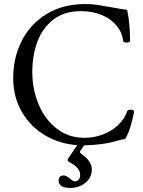

<svg xmlns="http://www.w3.org/2000/svg" viewBox="-20 -696 696 937"><path d="M634.3 -149.4Q616.2 -56.6 590.3 -17.6Q571.3 -14.6 552.7 -9.3Q483.9 11.7 391.1 13.2L372.6 39.1Q370.1 43 370.1 46.4Q370.1 49.8 375.5 53.7Q428.2 89.8 428.2 130.9Q428.2 158.2 413.3 178.7Q398.4 199.2 374.5 210.2Q350.6 221.2 324.2 221.2Q266.1 221.2 266.1 186Q266.1 160.2 291 160.2Q302.2 160.2 319.8 174.8Q336.9 189 343.8 189Q371.1 189 371.1 156.2Q371.1 122.6 319.3 95.7Q310.1 90.8 310.1 86.4Q310.1 81.5 312.5 77.6L356.9 12.2Q272.5 6.8 200.9 -34.9Q129.4 -76.7 86.9 -149.4Q44.4 -222.2 44.4 -315.9Q44.4 -413.6 85.7 -495.8Q127 -578.1 206.8 -627.2Q286.6 -676.3 396.5 -676.3Q425.3 -676.3 452.9 -672.4Q480.5 -668.5 523.9 -660.6Q574.7 -650.9 600.6 -647.9Q614.7 -581.5 614.7 -496.1Q614.7 -492.2 609.9 -490.2Q605 -488.3 598.1 -488.3Q591.3 -488.3 586.4 -490.2Q581.5 -492.2 581.1 -495.1Q576.7 -536.6 549.6 -570.1Q522.5 -603.5 477.3 -622.6Q432.1 -641.6 375.5 -641.6Q293.5 -641.6 240.2 -600.3Q187 -559.1 162.4 -491.9Q137.7 -424.8 137.7 -345.2Q137.7 -260.3 168.5 -186.5Q199.2 -112.8 257.1 -68.1Q314.9 -23.4 392.6 -23.4Q437.5 -23.4 479.7 -38.8Q522 -54.2 554.4 -83.7Q586.9 -113.3 601.6 -154.8Q602.5 -157.7 607.4 -159.2Q612.3 -160.6 618.2 -160.6Q628.4 -160.6 631.3 -157.7Q634.3 -154.8 634.3 -149.4Z"/></svg>

Font: JuniusX
Style: Regular
Weight: 400
Designer: Peter S. Baker
Foundry: Briery Creek Software
Version: Version 1.004